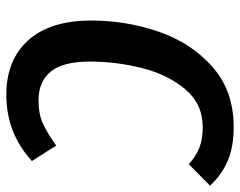

<svg xmlns="http://www.w3.org/2000/svg" viewBox="-96 -649 760 608"><g transform="rotate(90 284.0 -345.0)"><path d="M568 -630 500 -563Q474 -586 447 -596.5Q420 -607 383 -607Q309 -607 262.5 -551.5Q216 -496 195.5 -414.5Q175 -333 175 -249Q175 -165 206.5 -126Q238 -87 298 -87Q341 -87 371.5 -101Q402 -115 441 -143L490 -66Q401 15 280 15Q170 15 107.5 -54.5Q45 -124 45 -254Q45 -365 80.5 -468Q116 -571 192 -638Q268 -705 382 -705Q445 -705 489.5 -686Q534 -667 568 -630Z"/></g></svg>

Font: Fira Sans Condensed Medium
Style: Italic
Weight: 500
Width: 3
Italic angle: -8°
Designer: bBox Type GmbH & Carrois Corporate GbR & Edenspiekermann AG
Foundry: bBox Type GmbH & Carrois Corporate GbR & Edenspiekermann AG
Version: Version 4.301